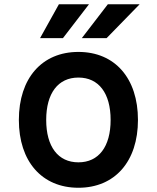

<svg xmlns="http://www.w3.org/2000/svg" viewBox="-20 -869 740 906"><path d="M350 17C522 17 631 -107 631 -303C631 -500 522 -624 350 -624C178 -624 69 -500 69 -303C69 -107 178 17 350 17ZM169 -689H277L400 -849H258ZM198 -303C198 -429 254 -503 350 -503C446 -503 502 -429 502 -303C502 -177 446 -103 350 -103C254 -103 198 -177 198 -303ZM366 -689H483L639 -849H489Z"/></svg>

Font: Martian Mono Std Md
Style: Regular
Weight: 500
Monospace: yes
Designer: Roman Shamin
Foundry: Evil Martians
Version: Version 1.000